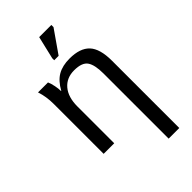

<svg xmlns="http://www.w3.org/2000/svg" viewBox="-286 -837 1129 1129"><g transform="rotate(-45 278.0 -273.0)"><path d="M491.2 -352.1V207H402.8V-335Q402.8 -406.2 380.9 -438.2Q358.9 -470.2 293.9 -470.2Q230.5 -470.2 193.8 -426.8Q157.2 -383.3 157.2 -306.2V0H69.3V-415.5Q69.3 -475.6 51.8 -528.3H134.8Q143.1 -509.3 148.2 -483.6Q153.3 -458 153.3 -438H154.8Q185.1 -492.7 224.9 -515.4Q264.6 -538.1 323.7 -538.1Q410.6 -538.1 450.9 -494.9Q491.2 -451.7 491.2 -352.1ZM387.7 -735.4 289.6 -594.7H252.9V-610.8L286.6 -753.4H387.7Z"/></g></svg>

Font: Arimo
Style: Regular
Weight: 400
Designer: Steve Matteson
Foundry: Monotype Imaging Inc.
Version: Version 1.33